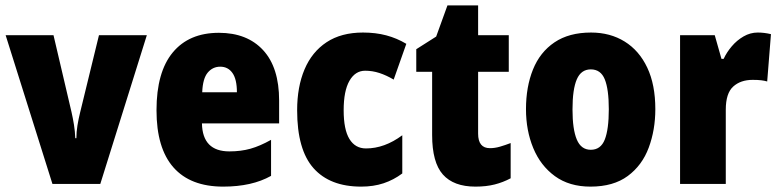

<svg xmlns="http://www.w3.org/2000/svg" viewBox="-20 -684 2896 714"><path d="M175 0 1 -553H179L246 -267Q251 -245 255 -220.5Q259 -196 260 -170H264Q264 -193 268 -217.5Q272 -242 278 -266L348 -553H526L353 0Z M794 -562Q899 -562 958.5 -497.5Q1018 -433 1018 -310V-225H731Q733 -121 833 -121Q876 -121 911.5 -131Q947 -141 988 -164V-30Q917 10 810 10Q688 10 625 -61.5Q562 -133 562 -274Q562 -416 622.5 -489Q683 -562 794 -562ZM799 -436Q771 -436 752.5 -414Q734 -392 732 -341H861Q861 -389 844.5 -412.5Q828 -436 799 -436Z M1323 10Q1207 10 1146 -58.5Q1085 -127 1085 -274Q1085 -361 1112.5 -426Q1140 -491 1194.5 -527Q1249 -563 1330 -563Q1377 -563 1416.5 -552.5Q1456 -542 1491 -521L1444 -388Q1417 -404 1391 -412.5Q1365 -421 1338 -421Q1301 -421 1279.5 -383.5Q1258 -346 1258 -274Q1258 -202 1279.5 -167Q1301 -132 1341 -132Q1410 -132 1476 -181V-39Q1444 -15 1406.5 -2.5Q1369 10 1323 10Z M1802 -133Q1820 -133 1839 -138.5Q1858 -144 1879 -152V-21Q1851 -6 1819.5 2Q1788 10 1748 10Q1667 10 1627 -35Q1587 -80 1587 -182V-417H1528V-501L1602 -548L1644 -664H1758V-553H1872V-417H1758V-187Q1758 -133 1802 -133Z M2417 -278Q2417 -201 2392.5 -135Q2368 -69 2314.5 -29.5Q2261 10 2176 10Q2097 10 2043.5 -29Q1990 -68 1963 -133.5Q1936 -199 1936 -278Q1936 -361 1962 -425.5Q1988 -490 2042 -526.5Q2096 -563 2178 -563Q2249 -563 2303 -529.5Q2357 -496 2387 -432.5Q2417 -369 2417 -278ZM2109 -277Q2109 -203 2125 -165Q2141 -127 2177 -127Q2214 -127 2229 -165Q2244 -203 2244 -278Q2244 -352 2229 -389Q2214 -426 2177 -426Q2141 -426 2125 -389Q2109 -352 2109 -277Z M2798 -563Q2822 -563 2847 -557L2833 -381Q2823 -384 2810.5 -385.5Q2798 -387 2779 -387Q2734 -387 2706.5 -362Q2679 -337 2679 -276V0H2509V-553H2638L2663 -465H2671Q2682 -489 2701 -511.5Q2720 -534 2745 -548.5Q2770 -563 2798 -563Z"/></svg>

Font: Noto Sans Tamil Condensed Black
Style: Regular
Weight: 900
Width: 3
Designer: Jelle Bosma - Monotype Design Team
Foundry: Monotype Imaging Inc.
Version: Version 2.004; ttfautohint (v1.8.4.7-5d5b)